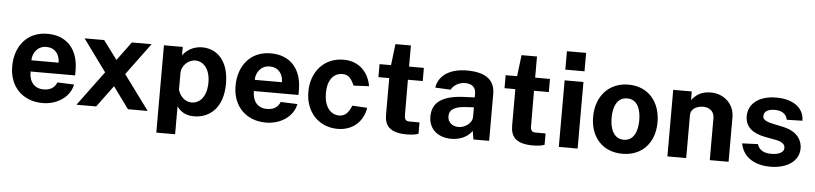

<svg xmlns="http://www.w3.org/2000/svg" viewBox="-49 -1033 6306 1485"><g transform="rotate(5 3104.0 -291.0)"><path d="M182 -225H528V-265C528 -420 445 -527 287 -527C129 -527 37 -408 37 -253C37 -92 143 10 296 10C404 10 506 -52 526 -154L396 -159C378 -114 343 -96 293 -96C223 -96 181 -145 182 -225ZM181 -312C181 -369 220 -425 287 -425C357 -425 392 -375 392 -312Z M1111 0 913 -269 1096 -517H943L836 -372L728 -517H576L757 -269L558 0H711L835 -168L958 0Z M1192 161H1338V-56C1376 0 1431 10 1471 10C1592 10 1696 -75 1696 -263C1696 -442 1603 -527 1489 -527C1421 -527 1370 -494 1338 -452V-517H1192ZM1443 -95C1395 -95 1353 -132 1338 -184V-317C1338 -366 1386 -421 1445 -421C1505 -421 1560 -367 1560 -261C1560 -151 1507 -95 1443 -95Z M1916 -225H2262V-265C2262 -420 2179 -527 2021 -527C1863 -527 1771 -408 1771 -253C1771 -92 1877 10 2030 10C2138 10 2240 -52 2260 -154L2130 -159C2112 -114 2077 -96 2027 -96C1957 -96 1915 -145 1916 -225ZM1915 -312C1915 -369 1954 -425 2021 -425C2091 -425 2126 -375 2126 -312Z M2586 -527C2439 -527 2336 -416 2336 -256C2336 -98 2440 10 2586 10C2709 10 2785 -71 2800 -172L2685 -179C2669 -142 2646 -94 2590 -94C2519 -94 2472 -156 2472 -258C2472 -358 2517 -416 2588 -416C2641 -416 2661 -375 2681 -334L2800 -340C2783 -441 2713 -527 2586 -527Z M3210 -416V-518H3095V-682H2975L2955 -517H2866V-416H2950V-134C2950 -51 2986 6 3122 6C3172 6 3199 -1 3213 -7V-95H3136C3112 -95 3096 -103 3096 -142L3095 -416Z M3468 10C3540 10 3598 -20 3629 -66L3640 0H3762V-364C3762 -462 3703 -527 3545 -527C3423 -527 3328 -478 3311 -374L3430 -368C3455 -411 3498 -428 3538 -429C3592 -429 3622 -403 3622 -354V-325L3558 -322C3375 -318 3293 -261 3293 -148C3293 -47 3369 10 3468 10ZM3517 -86C3469 -86 3432 -114 3432 -163C3432 -226 3497 -242 3570 -245L3622 -248V-173C3622 -128 3570 -86 3517 -86Z M4189 -416V-518H4074V-682H3954L3934 -517H3845V-416H3929V-134C3929 -51 3965 6 4101 6C4151 6 4178 -1 4192 -7V-95H4115C4091 -95 4075 -103 4075 -142L4074 -416Z M4450 -743H4301V-600H4450ZM4449 -517H4303V0H4449Z M4797 10C4952 10 5047 -100 5047 -256C5047 -413 4954 -527 4798 -527C4648 -527 4547 -417 4547 -255C4547 -99 4642 10 4797 10ZM4798 -99C4717 -99 4690 -180 4690 -260C4690 -342 4717 -420 4798 -420C4878 -420 4905 -342 4905 -260C4905 -180 4879 -99 4798 -99Z M5146 0H5292V-335C5292 -382 5340 -407 5389 -407C5437 -407 5475 -378 5475 -327V0H5621V-345C5621 -453 5535 -522 5440 -522C5358 -522 5321 -488 5290 -450V-517H5146Z M5944 10C6072 10 6167 -50 6167 -152C6167 -200 6142 -276 6025 -304L5941 -322C5878 -335 5858 -351 5858 -374C5858 -418 5899 -431 5943 -431C5991 -431 6031 -413 6041 -363L6162 -366C6163 -461 6082 -527 5947 -527C5810 -527 5729 -459 5730 -363C5731 -282 5786 -236 5882 -217L5973 -200C6019 -190 6042 -173 6042 -144C6042 -111 6004 -90 5946 -90C5897 -90 5852 -103 5835 -156L5713 -151C5734 -37 5835 10 5944 10Z"/></g></svg>

Font: United Sans
Style: Bold
Weight: 700
Designer: Pablo Impallari, Rodrigo Fuenzalida (Modified by Dan O. Williams)
Version: Version 1.000;PS 001.000;hotconv 1.0.88;makeotf.lib2.5.64775